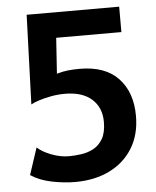

<svg xmlns="http://www.w3.org/2000/svg" viewBox="-52 -741 649 798"><g transform="rotate(-5 273.0 -342.0)"><path d="M230 13Q184.5 13 133.2 2.8Q82 -7.5 45 -32L82 -144Q104 -124 141 -110Q178 -96 213 -96Q237 -96 264.2 -99.8Q291.5 -103.5 315.5 -116.2Q339.5 -129 354.8 -155.2Q370 -181.5 370 -226Q370 -285.5 330.5 -320.8Q291 -356 218 -356Q190 -356 161.2 -350.8Q132.5 -345.5 109.5 -338Q86.5 -330.5 76 -324L89 -697H475V-591H203L193 -442Q216.5 -449 239.2 -451.5Q262 -454 289 -454Q395 -454 450 -395.8Q505 -337.5 505 -239Q505 -161 470.2 -104.5Q435.5 -48 373.5 -17.5Q311.5 13 230 13Z"/></g></svg>

Font: Alatsi
Style: Regular
Weight: 400
Designer: Spyros Zevelakis, Eben Sorkin
Foundry: www.sorkintype.com
Version: Version 1.008; ttfautohint (v1.8.4.7-5d5b)